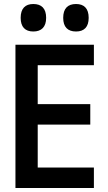

<svg xmlns="http://www.w3.org/2000/svg" viewBox="-20 -937 540 957"><path d="M359 -780C400 -780 422 -803 422 -848C422 -895 399 -917 359 -917C318 -917 295 -895 295 -848C295 -803 317 -780 359 -780ZM146 -780C187 -780 210 -803 210 -848C210 -895 187 -917 146 -917C106 -917 83 -895 83 -848C83 -803 105 -780 146 -780ZM57 0H448V-102H168V-316H430V-418H168V-612H448V-714H57Z"/></svg>

Font: Noto Sans Mono ExtraCondensed SemiBold
Style: Regular
Weight: 600
Width: 2
Designer: Monotype Design Team
Foundry: Monotype Imaging Inc.
Version: Version 2.014